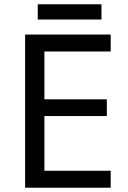

<svg xmlns="http://www.w3.org/2000/svg" viewBox="-20 -875 596 895"><path d="M496 0H97V-714H496V-635H187V-412H478V-334H187V-79H496ZM453 -855V-784H156V-855Z"/></svg>

Font: Noto Sans Chorasmian
Style: Regular
Weight: 400
Designer: Federico Parra Barrios
Foundry: Google LLC
Version: Version 1.004; ttfautohint (v1.8.4.7-5d5b)